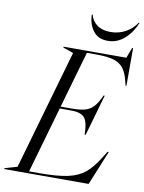

<svg xmlns="http://www.w3.org/2000/svg" viewBox="-151 -978 783 1045"><g transform="rotate(10 240.5 -455.5)"><path d="M484 -190H491L413 0H-53V-5L16 -25L206 -687L149 -707V-712H496L518 -770H523V-562H518L513 -583Q502 -630 482.5 -655Q463 -680 429 -690.5Q395 -701 335 -701H280L190 -388H251Q298 -388 325.5 -396Q353 -404 372 -425Q391 -446 410 -488H416L351 -261H345Q345 -325 326 -351Q307 -377 251 -377H187L82 -11H137Q238 -11 295 -23.5Q352 -36 388.5 -65.5Q425 -95 461 -153ZM380 -785Q325 -785 298 -822.5Q271 -860 270 -911H275Q283 -877 311.5 -856Q340 -835 386 -835Q432 -835 469.5 -856Q507 -877 529 -911H534Q511 -855 471 -820Q431 -785 380 -785Z"/></g></svg>

Font: Nyght Serif Light Italic
Style: Regular
Weight: 300
Italic angle: -16°
Designer: Maksym Kobuzan
Version: Version 0.410